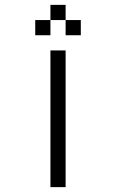

<svg xmlns="http://www.w3.org/2000/svg" viewBox="-20 -770 540 790"><path d="M187.5 -562.5H250V0H187.5ZM125 -687.5H187.5V-625H125ZM187.5 -750H250V-687.5H187.5ZM250 -687.5H312.5V-625H250Z"/></svg>

Font: Pixel Operator Mono
Style: Regular
Weight: 400
Monospace: yes
Designer: Jayvee Enaguas (HarvettFox96)
Version: 2016.04.25